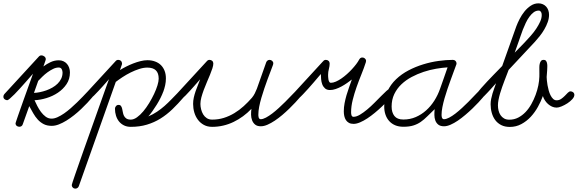

<svg xmlns="http://www.w3.org/2000/svg" viewBox="-67 -745 3433 1141"><path d="M-23.9 -149.4Q-32.2 -149.4 -39.6 -155.3Q-46.9 -161.1 -46.9 -170.4Q-46.9 -179.2 -41 -186L165.5 -410.6Q170.9 -416 178.7 -416Q188.5 -416 196.8 -409.4Q205.1 -402.8 205.1 -392.6Q205.1 -390.6 203.1 -384.8Q201.2 -378.9 198.7 -372.1Q196.3 -365.2 194.1 -358.9Q191.9 -352.5 190.9 -350.1Q210.9 -365.2 234.1 -376Q257.3 -386.7 282.7 -386.7Q297.9 -386.7 310.3 -380.9Q322.8 -375 331.1 -365.2Q339.4 -355.5 344 -342.3Q348.6 -329.1 348.6 -314.5Q348.6 -274.9 328.4 -244.9Q308.1 -214.8 277.1 -194.1Q246.1 -173.3 209 -162.1Q171.9 -150.9 138.2 -149.4Q145 -134.3 154.5 -115.5Q164.1 -96.7 176.5 -79.8Q189 -63 204.6 -51.5Q220.2 -40 239.7 -40Q255.9 -40 274.9 -48.6Q293.9 -57.1 314 -71Q334 -85 353.8 -102.3Q373.5 -119.6 391.4 -137Q409.2 -154.3 424.1 -169.9Q439 -185.5 449.2 -196.3Q455.1 -203.1 463.9 -203.1Q472.7 -203.1 479.7 -197.5Q486.8 -191.9 486.8 -182.1Q486.8 -172.9 481 -166.5Q469.2 -152.3 452.4 -134.3Q435.5 -116.2 415.5 -97.2Q395.5 -78.1 373 -60.3Q350.6 -42.5 327.6 -28.3Q304.7 -14.2 282.5 -5.6Q260.3 2.9 240.7 2.9Q212.9 2.9 192.9 -7.3Q172.9 -17.6 157.7 -34.2Q142.6 -50.8 130.6 -71.8Q118.7 -92.8 106.9 -114.3L67.9 -5.4Q65.4 1.5 60.1 4.9Q54.7 8.3 47.9 8.3Q38.6 8.3 32 2.7Q25.4 -2.9 25.4 -12.7Q25.4 -13.7 29.5 -26.1Q33.7 -38.6 40.3 -57.9Q46.9 -77.1 55.7 -101.8Q64.5 -126.5 73.7 -152.6Q83 -178.7 92.3 -204.3Q101.6 -230 109.1 -251.2Q116.7 -272.5 122.1 -287.1Q127.4 -301.8 128.9 -306.6Q124 -301.3 112.1 -287.6Q100.1 -273.9 84.7 -256.3Q69.3 -238.8 52.2 -220Q35.2 -201.2 19.8 -185.5Q4.4 -169.9 -7.6 -159.7Q-19.5 -149.4 -23.9 -149.4ZM160.2 -264.6 134.8 -192.9Q150.9 -193.4 169.9 -197.3Q189 -201.2 207.8 -207.8Q226.6 -214.4 244.1 -224.4Q261.7 -234.4 275.1 -247.6Q288.6 -260.7 296.6 -277.3Q304.7 -293.9 304.7 -314Q304.7 -324.7 299.6 -334.2Q294.4 -343.8 281.7 -343.8Q265.6 -343.8 248.5 -335.4Q231.4 -327.1 215.1 -315.2Q198.7 -303.2 184.6 -289.3Q170.4 -275.4 160.2 -264.6Z M456.5 -149.4Q447.8 -149.4 440.9 -155.5Q434.1 -161.6 434.1 -170.4Q434.1 -179.2 439.9 -186L620.6 -382.3Q626.5 -389.2 635.7 -389.2Q645.5 -389.2 651.9 -382.8Q658.2 -376.5 658.2 -366.7Q658.2 -364.3 657.2 -360.4L656.7 -359.9L646 -328.6Q662.1 -338.9 682.4 -349.1Q702.6 -359.4 724.6 -367.9Q746.6 -376.5 768.3 -381.8Q790 -387.2 809.1 -387.2Q834 -387.2 854.5 -379.6Q875 -372.1 889.2 -358.2Q903.3 -344.2 911.1 -324.2Q918.9 -304.2 918.9 -278.8Q918.9 -258.3 914.6 -238.5Q910.2 -218.8 903.3 -199.7L902.8 -199.2Q897 -183.1 887 -163.1Q877 -143.1 864.5 -123Q852.1 -103 839.1 -84.7Q826.2 -66.4 814.5 -53.2Q842.8 -65.4 866.2 -81.1Q889.6 -96.7 910.6 -115.2Q931.6 -133.8 951.4 -154.3Q971.2 -174.8 992.2 -196.3Q999 -203.1 1007.3 -203.1Q1017.1 -203.1 1023.4 -196.8Q1029.8 -190.4 1029.8 -180.7Q1029.8 -173.3 1023.9 -166.5Q990.7 -127.9 957.3 -95.7Q923.8 -63.5 886.5 -40.3Q849.1 -17.1 805.9 -4.2Q762.7 8.8 710.4 8.8Q687 8.8 669.4 0Q651.9 -8.8 640.1 -23.4Q628.4 -38.1 622.3 -57.6Q616.2 -77.1 616.2 -99.1Q616.2 -107.4 622.3 -114.5Q628.4 -121.6 637.2 -121.6Q647.5 -121.6 652.1 -115Q656.7 -108.4 658.9 -98.9Q661.1 -89.4 663.1 -77.9Q665 -66.4 669.7 -56.9Q674.3 -47.4 683.8 -40.8Q693.4 -34.2 710.4 -34.2Q728 -34.2 747.1 -47.9Q766.1 -61.5 784.4 -83.3Q802.7 -105 819.3 -132.3Q835.9 -159.7 848.6 -186.5Q861.3 -213.4 868.7 -237.5Q876 -261.7 876 -277.3Q876 -311 859.1 -327.1Q842.3 -343.3 808.1 -343.3Q785.6 -343.3 760 -335Q734.4 -326.7 709.2 -314.2Q684.1 -301.8 661.1 -286.6Q638.2 -271.5 621.1 -258.3L401.4 361.3Q398.9 368.2 393.1 372.1Q387.2 376 380.4 376Q371.6 376 365.5 369.6Q359.4 363.3 359.4 354.5Q359.4 352.5 365 335.2Q370.6 317.9 380.6 289.3Q390.6 260.7 403.8 222.9Q417 185.1 432.1 142.3Q447.3 99.6 463.4 54.4Q479.5 9.3 495.1 -34.7Q510.7 -78.6 524.9 -118.7Q539.1 -158.7 550.5 -190.7Q562 -222.7 569.8 -244.6Q577.6 -266.6 580.6 -274.4Q576.2 -269.5 566.7 -258.5Q557.1 -247.6 544.7 -233.6Q532.2 -219.7 518.3 -204.8Q504.4 -189.9 492.2 -177.7Q480 -165.5 470.2 -157.5Q460.4 -149.4 456.5 -149.4Z M1535.2 -389.2Q1543.5 -389.2 1550.3 -383.3Q1557.1 -377.4 1557.1 -368.7Q1557.1 -363.8 1555.7 -360.4Q1550.3 -344.7 1541.5 -322.5Q1532.7 -300.3 1523.2 -274.2Q1513.7 -248 1503.9 -219.5Q1494.1 -190.9 1486.1 -163.1Q1478 -135.3 1473.1 -109.9Q1468.3 -84.5 1468.3 -64.5Q1468.3 -61 1468.5 -56.2Q1468.8 -51.3 1470.2 -46.9Q1471.7 -42.5 1474.6 -39.6Q1477.5 -36.6 1482.4 -36.6Q1495.6 -36.6 1513.4 -46.1Q1531.2 -55.7 1550.5 -70.3Q1569.8 -85 1589.8 -103.3Q1609.9 -121.6 1627.7 -139.4Q1645.5 -157.2 1659.9 -172.4Q1674.3 -187.5 1683.1 -196.3Q1689.9 -203.1 1698.2 -203.1Q1706.5 -203.1 1713.9 -197.3Q1721.2 -191.4 1721.2 -182.1Q1721.2 -172.9 1715.3 -166.5Q1704.6 -153.8 1688.2 -136.2Q1671.9 -118.7 1652.1 -99.4Q1632.3 -80.1 1610.4 -61.5Q1588.4 -43 1566.2 -28.1Q1543.9 -13.2 1522.7 -3.9Q1501.5 5.4 1482.9 5.4Q1461.4 5.4 1449.2 -4.6Q1437 -14.6 1431.2 -30Q1425.3 -45.4 1425 -63.5Q1424.8 -81.5 1427.2 -98.1Q1403.8 -73.7 1377.2 -54.2Q1350.6 -34.7 1321.3 -20.5Q1292 -6.3 1260 1.2Q1228 8.8 1193.8 8.8Q1165.5 8.8 1144.3 -2.9Q1123 -14.6 1108.9 -33.7Q1094.7 -52.7 1087.6 -77.1Q1080.6 -101.6 1080.6 -127.4Q1080.6 -146.5 1084.7 -165.3Q1088.9 -184.1 1095.2 -202.4Q1101.6 -220.7 1108.9 -238.5Q1116.2 -256.3 1122.6 -273.9Q1118.2 -269 1108.6 -258.1Q1099.1 -247.1 1086.9 -233.4Q1074.7 -219.7 1061.3 -204.8Q1047.9 -189.9 1035.6 -177.5Q1023.4 -165 1013.7 -157.2Q1003.9 -149.4 999.5 -149.4Q991.2 -149.4 983.9 -155.3Q976.6 -161.1 976.6 -170.4Q976.6 -179.2 982.4 -186L1162.6 -381.8Q1168.9 -389.2 1178.2 -389.2Q1188 -389.2 1194.3 -383.1Q1200.7 -377 1200.7 -367.2Q1200.7 -356 1195.1 -338.6Q1189.5 -321.3 1180.9 -300.5Q1172.4 -279.8 1162.4 -256.6Q1152.3 -233.4 1143.8 -210.4Q1135.3 -187.5 1129.6 -166.3Q1124 -145 1124 -127.4Q1124 -111.8 1128.2 -95.2Q1132.3 -78.6 1140.6 -64.9Q1148.9 -51.3 1162.1 -42.7Q1175.3 -34.2 1193.8 -34.2Q1230.5 -34.2 1263.2 -44.4Q1295.9 -54.7 1325.4 -72.5Q1355 -90.3 1381.1 -114Q1407.2 -137.7 1430.2 -164.1Q1439.9 -175.8 1447 -189.7Q1454.1 -203.6 1459.5 -217.8L1515.1 -375Q1517.6 -381.3 1522.9 -385.3Q1528.3 -389.2 1535.2 -389.2Z M2023.9 -272.5Q2011.2 -262.7 1995.6 -251.7Q1980 -240.7 1962.9 -231.4Q1945.8 -222.2 1928.2 -216.1Q1910.6 -210 1894 -210Q1875.5 -210 1864.5 -219.7Q1853.5 -229.5 1848.1 -243.7Q1842.8 -257.8 1841.3 -274.4Q1839.8 -291 1839.8 -305.2Q1835 -299.8 1823.5 -286.1Q1812 -272.5 1797.1 -255.1Q1782.2 -237.8 1765.6 -219.2Q1749 -200.7 1734.1 -185.1Q1719.2 -169.4 1707.5 -159.4Q1695.8 -149.4 1690.9 -149.4Q1682.6 -149.4 1675.3 -155.3Q1668 -161.1 1668 -170.4Q1668 -179.2 1673.8 -186L1851.1 -378.9L1851.6 -379.9L1852.1 -379.4Q1858.4 -389.2 1869.6 -389.2Q1879.4 -389.2 1885.7 -383.1Q1892.1 -377 1892.1 -367.2Q1892.1 -353 1887.5 -335.4Q1882.8 -317.9 1882.8 -300.3Q1882.8 -296.4 1883.1 -288.3Q1883.3 -280.3 1884.8 -272.5Q1886.2 -264.6 1889.6 -258.8Q1893.1 -252.9 1898.9 -252.9Q1912.6 -252.9 1929 -260Q1945.3 -267.1 1961.9 -278.6Q1978.5 -290 1994.6 -304.4Q2010.7 -318.8 2024.7 -334Q2038.6 -349.1 2049.6 -363.5Q2060.5 -377.9 2066.4 -389.2Q2069.8 -395.5 2074.2 -399.4Q2078.6 -403.3 2086.4 -403.3Q2094.7 -403.3 2101.6 -397.5Q2108.4 -391.6 2108.4 -382.8Q2108.4 -377.9 2106.9 -374.5Q2096.2 -341.3 2081.1 -304Q2065.9 -266.6 2052.2 -228Q2038.6 -189.5 2029.1 -151.4Q2019.5 -113.3 2019.5 -78.6Q2019.5 -75.2 2019.8 -70.3Q2020 -65.4 2021.5 -61Q2022.9 -56.6 2025.9 -53.7Q2028.8 -50.8 2033.7 -50.8Q2050.8 -50.8 2071.8 -63.2Q2092.8 -75.7 2114.7 -94Q2136.7 -112.3 2158.2 -134Q2179.7 -155.8 2198 -174.1Q2216.3 -192.4 2229.7 -204.8Q2243.2 -217.3 2249.5 -217.3Q2257.8 -217.3 2265.1 -211.4Q2272.5 -205.6 2272.5 -196.3Q2272.5 -188 2266.6 -180.7Q2256.3 -167.5 2239.7 -149.4Q2223.1 -131.3 2203.1 -112.3Q2183.1 -93.3 2160.6 -74.7Q2138.2 -56.2 2116 -41.5Q2093.8 -26.9 2072.5 -17.8Q2051.3 -8.8 2034.2 -8.8Q2017.6 -8.8 2006.3 -15.1Q1995.1 -21.5 1988.5 -31.7Q1981.9 -42 1979 -55.4Q1976.1 -68.8 1976.1 -83.5Q1976.1 -107.4 1980.7 -131.6Q1985.4 -155.8 1992.2 -179.4Q1999 -203.1 2007.6 -226.6Q2016.1 -250 2023.9 -272.5Z M2516.1 -96.2Q2491.2 -72.8 2472.2 -53.5Q2453.1 -34.2 2433.3 -20.5Q2413.6 -6.8 2389.4 0.7Q2365.2 8.3 2330.1 8.3Q2302.7 8.3 2281.7 -0.5Q2260.7 -9.3 2246.1 -25.4Q2231.4 -41.5 2223.9 -63.5Q2216.3 -85.4 2216.3 -111.8Q2216.3 -162.6 2235.4 -202.9Q2254.4 -243.2 2286.6 -273.9Q2318.8 -304.7 2360.6 -326.7Q2402.3 -348.6 2447.8 -362.5Q2493.2 -376.5 2538.8 -382.8Q2584.5 -389.2 2624.5 -389.2Q2633.8 -389.2 2639.9 -383.1Q2646 -377 2646 -367.7Q2646 -365.2 2645.5 -363.5Q2645 -361.8 2644 -359.4Q2638.2 -343.3 2629.6 -320.3Q2621.1 -297.4 2611.6 -271.2Q2602.1 -245.1 2592.3 -216.6Q2582.5 -188 2574.7 -160.6Q2566.9 -133.3 2562 -108.2Q2557.1 -83 2557.1 -63.5Q2557.1 -60.1 2557.4 -55.4Q2557.6 -50.8 2559.1 -46.6Q2560.5 -42.5 2563.5 -39.6Q2566.4 -36.6 2571.3 -36.6Q2584.5 -36.6 2602.3 -45.9Q2620.1 -55.2 2639.4 -70.1Q2658.7 -85 2678.5 -103.3Q2698.2 -121.6 2716.1 -139.4Q2733.9 -157.2 2748 -172.4Q2762.2 -187.5 2771 -196.3Q2777.8 -203.1 2786.1 -203.1Q2795.9 -203.1 2802.2 -196.8Q2808.6 -190.4 2808.6 -180.7Q2808.6 -172.9 2803.2 -166.5Q2793 -154.3 2776.6 -136.7Q2760.3 -119.1 2740.5 -100.1Q2720.7 -81.1 2698.5 -62.3Q2676.3 -43.5 2654.1 -28.3Q2631.8 -13.2 2610.6 -3.9Q2589.4 5.4 2571.8 5.4Q2549.8 5.4 2537.6 -4.4Q2525.4 -14.2 2520 -29.1Q2514.6 -43.9 2514.4 -61.8Q2514.2 -79.6 2516.1 -96.2ZM2592.8 -344.7Q2561 -342.8 2524.2 -336.4Q2487.3 -330.1 2450.4 -317.9Q2413.6 -305.7 2379.2 -287.4Q2344.7 -269 2318.4 -243.9Q2292 -218.8 2276.1 -185.8Q2260.3 -152.8 2260.3 -111.8Q2260.3 -76.7 2276.9 -55.7Q2293.5 -34.7 2330.1 -34.7Q2369.6 -34.7 2403.6 -49.3Q2437.5 -64 2465.3 -88.9Q2493.2 -113.8 2514.2 -147Q2535.2 -180.2 2548.3 -217.8Q2559.6 -249.5 2570.6 -281Q2581.5 -312.5 2592.8 -344.7Z M2777.8 -149.4Q2769 -149.4 2762.2 -155Q2755.4 -160.6 2755.4 -170.4Q2755.4 -175.3 2765.9 -189.2Q2776.4 -203.1 2792.5 -221.4Q2808.6 -239.7 2828.1 -260.5Q2847.7 -281.2 2865.7 -299.8Q2883.8 -318.4 2897.9 -332.8Q2912.1 -347.2 2917.5 -353L3001.5 -588.9Q3008.8 -608.4 3021 -632.3Q3033.2 -656.2 3049.8 -676.8Q3066.4 -697.3 3087.4 -711.2Q3108.4 -725.1 3132.8 -725.1Q3147.5 -725.1 3159.2 -719.7Q3170.9 -714.4 3179 -705.3Q3187 -696.3 3191.4 -683.8Q3195.8 -671.4 3195.8 -657.2Q3195.8 -635.7 3188 -613.8Q3180.2 -591.8 3168 -570.8Q3155.8 -549.8 3140.9 -531Q3126 -512.2 3112.3 -497.1L2955.6 -329.6Q2951.2 -317.4 2944.8 -301.3Q2938.5 -285.2 2931.4 -266.6Q2924.3 -248 2917.2 -228Q2910.2 -208 2904.5 -188.7Q2898.9 -169.4 2895.5 -151.6Q2892.1 -133.8 2892.1 -119.1Q2892.1 -103 2895.8 -87.9Q2899.4 -72.8 2907.7 -60.5Q2916 -48.3 2928.7 -41Q2941.4 -33.7 2960 -33.7Q2988.3 -33.7 3012.5 -46.1Q3036.6 -58.6 3056.2 -79.1Q3075.7 -99.6 3090.6 -126.2Q3105.5 -152.8 3116 -181.2Q3126.5 -209.5 3132.1 -237.5Q3137.7 -265.6 3138.2 -289.1Q3138.7 -298.8 3138.4 -308.6Q3138.2 -318.4 3138.2 -328.1Q3138.2 -335.4 3138.2 -345.9Q3138.2 -356.4 3140.4 -366Q3142.6 -375.5 3147.7 -382.3Q3152.8 -389.2 3163.6 -389.2Q3174.3 -389.2 3179 -381.8Q3183.6 -374.5 3184.8 -364.5Q3186 -354.5 3185.3 -343.8Q3184.6 -333 3184.6 -326.7Q3184.6 -316.9 3183.1 -307.1Q3181.6 -297.4 3181.6 -287.6Q3181.6 -280.3 3182.9 -267.1Q3184.1 -253.9 3186.8 -238.5Q3189.5 -223.1 3193.8 -207.3Q3198.2 -191.4 3204.8 -178.5Q3211.4 -165.5 3220.2 -157.2Q3229 -148.9 3240.7 -148.9Q3255.9 -148.9 3267.8 -157.2Q3279.8 -165.5 3289.6 -175.5Q3299.3 -185.5 3307.4 -193.8Q3315.4 -202.1 3323.7 -202.1Q3332.5 -202.1 3339.4 -196.3Q3346.2 -190.4 3346.2 -181.2Q3346.2 -168.9 3334 -155.5Q3321.8 -142.1 3304.9 -131.1Q3288.1 -120.1 3270.3 -112.8Q3252.4 -105.5 3241.2 -105.5Q3226.6 -105.5 3213.6 -111.3Q3200.7 -117.2 3189.9 -126.7Q3179.2 -136.2 3171.1 -148.7Q3163.1 -161.1 3159.2 -174.3Q3147.9 -143.1 3129.9 -110.4Q3111.8 -77.6 3087.2 -51Q3062.5 -24.4 3031.2 -7.6Q3000 9.3 2962.9 9.3Q2933.1 9.3 2911.6 -1.7Q2890.1 -12.7 2876.2 -31.2Q2862.3 -49.8 2855.5 -74.2Q2848.6 -98.6 2848.6 -125.5Q2848.6 -140.6 2851.8 -157Q2855 -173.3 2859.9 -189.5Q2864.7 -205.6 2870.4 -220.9Q2876 -236.3 2880.9 -250.5Q2877 -246.6 2869.1 -237.5Q2861.3 -228.5 2851.1 -217.3Q2840.8 -206.1 2829.6 -194.1Q2818.4 -182.1 2808.3 -172.1Q2798.3 -162.1 2790 -155.8Q2781.7 -149.4 2777.8 -149.4ZM2991.7 -432.1Q3001.5 -442.4 3017.1 -458Q3032.7 -473.6 3050.5 -492.4Q3068.4 -511.2 3086.7 -532Q3105 -552.7 3119.4 -574.2Q3133.8 -595.7 3143.1 -616.5Q3152.3 -637.2 3152.3 -655.3Q3152.3 -659.7 3151.6 -664.3Q3150.9 -668.9 3148.7 -672.9Q3146.5 -676.8 3143.1 -679.4Q3139.6 -682.1 3134.3 -682.1Q3118.2 -682.1 3104.5 -671.9Q3090.8 -661.6 3078.9 -645.3Q3066.9 -628.9 3057.4 -608.6Q3047.9 -588.4 3040 -568.4Q3032.2 -548.3 3026.6 -531Q3021 -513.7 3017.1 -503.4Z"/></svg>

Font: Helvetia Verbundene
Style: Regular
Weight: 400
Designer: Peter Wiegel, original typeface by Carl Albert Fahrenwaldt 1901
Foundry: Peter Wiegel
Version: Version 2.000